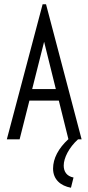

<svg xmlns="http://www.w3.org/2000/svg" viewBox="-20 -654 415 901"><path d="M325 179C293 173 279 151 279 123C279 87 304 38 346 0H363L196 -634H180L12 0H72L118 -182H256L301 -1C254 42 229 90 229 137C229 188 264 218 313 227ZM187 -458 242 -236H131Z"/></svg>

Font: Inconsolata Condensed
Style: Regular
Weight: 400
Width: 3
Monospace: yes
Designer: Raph Levien, Cyreal, Brenton Simpson
Foundry: Raph Levien, Cyreal, Google
Version: Version 3.100